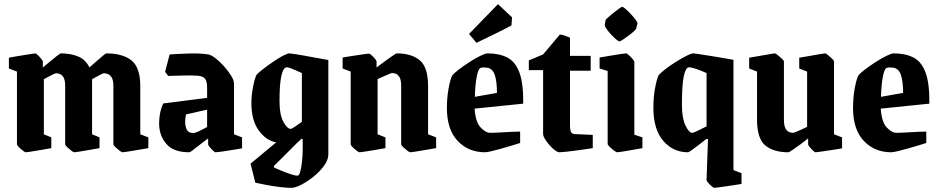

<svg xmlns="http://www.w3.org/2000/svg" viewBox="-20 -725 4538 928"><path d="M104 11Q101 11 90.5 3Q80 -5 71 -14Q62 -23 62 -28V-379L23 -394V-446Q23 -446 40.5 -449.5Q58 -453 82 -456.5Q106 -460 126 -463.5Q146 -467 151 -467Q154 -467 163 -458.5Q172 -450 179.5 -440.5Q187 -431 187 -428V-399Q202 -411 221 -427Q240 -443 255.5 -455Q271 -467 274 -467Q323 -467 359 -451.5Q395 -436 412 -399Q426 -411 444 -427Q462 -443 476.5 -455Q491 -467 493 -467Q573 -467 615.5 -433Q658 -399 658 -309V-76L697 -61V-9Q697 -9 679.5 -6Q662 -3 638.5 1Q615 5 595.5 8Q576 11 572 11Q568 11 557.5 3Q547 -5 537.5 -14Q528 -23 528 -28V-308Q528 -339 519 -352Q510 -365 499 -368Q488 -371 482 -371Q479 -371 467 -365Q455 -359 442.5 -352Q430 -345 425 -342V-76L461 -61V-9Q461 -9 444 -6Q427 -3 404 1Q381 5 362 8Q343 11 339 11Q335 11 324.5 3Q314 -5 304.5 -14Q295 -23 295 -28V-308Q295 -339 286.5 -352Q278 -365 267.5 -368Q257 -371 251 -371Q248 -371 235.5 -365Q223 -359 210 -352Q197 -345 192 -342V-76L228 -61V-9Q228 -9 211 -6Q194 -3 171 1Q148 5 128.5 8Q109 11 104 11Z M895 11Q818 11 783.5 -30Q749 -71 749 -129Q749 -152 753.5 -176.5Q758 -201 769 -225L981 -252V-302Q981 -332 971 -344.5Q961 -357 936 -359Q910 -361 868 -360Q826 -359 793 -358L778 -378L800 -462Q848 -465 897.5 -466.5Q947 -468 986 -462Q1000 -460 1021 -444Q1042 -428 1062.5 -405Q1083 -382 1097 -359.5Q1111 -337 1111 -321V-76L1150 -61V-8Q1127 -4 1099.5 0.5Q1072 5 1050 8Q1028 11 1022 11Q1018 11 1009.5 3Q1001 -5 993.5 -14Q986 -23 986 -27V-56Q967 -42 947 -26.5Q927 -11 913 0Q899 11 895 11ZM875 -136Q875 -114 883 -98Q891 -82 914 -82Q923 -82 941 -90.5Q959 -99 981 -111V-195L879 -172Q875 -155 875 -136Z M1388 183Q1365 183 1332.5 179Q1300 175 1268 169Q1236 163 1214 158L1191 66L1315 -37Q1267 -45 1231 -94Q1195 -143 1195 -227Q1195 -261 1202 -300Q1209 -339 1219 -362Q1228 -373 1250 -390Q1272 -407 1298 -425Q1324 -443 1346.5 -455Q1369 -467 1379 -467Q1384 -467 1403 -464Q1422 -461 1448 -456.5Q1474 -452 1500 -447Q1526 -442 1544.5 -439Q1563 -436 1567 -435V22Q1567 47 1547 75Q1527 103 1497 127.5Q1467 152 1437 167.5Q1407 183 1388 183ZM1385 -102Q1389 -102 1402 -110.5Q1415 -119 1427 -127.5Q1439 -136 1439 -136V-372Q1432 -375 1415.5 -382.5Q1399 -390 1383 -396Q1367 -402 1362 -399Q1346 -393 1338.5 -351.5Q1331 -310 1331 -238Q1331 -169 1350 -135.5Q1369 -102 1385 -102ZM1418 124Q1426 124 1431.5 103.5Q1437 83 1440 53.5Q1443 24 1443 -5V-52L1438 -55Q1419 -38 1392.5 -11Q1366 16 1341 40.5Q1316 65 1304 77V84Q1313 89 1336 98.5Q1359 108 1382.5 116Q1406 124 1418 124Z M1717 11Q1714 11 1703.5 3Q1693 -5 1684 -14Q1675 -23 1675 -28V-379L1636 -394V-447Q1636 -447 1653.5 -450Q1671 -453 1695 -456.5Q1719 -460 1739 -463Q1759 -466 1764 -466Q1767 -466 1776 -458Q1785 -450 1792.5 -441Q1800 -432 1800 -428V-399Q1817 -412 1838.5 -427.5Q1860 -443 1877 -455Q1894 -467 1898 -467Q1969 -467 2009 -433.5Q2049 -400 2049 -310V-76L2088 -61V-9Q2088 -9 2070.5 -6Q2053 -3 2029.5 1Q2006 5 1986.5 8Q1967 11 1963 11Q1959 11 1948.5 3Q1938 -5 1928.5 -14Q1919 -23 1919 -28V-308Q1919 -340 1910.5 -353Q1902 -366 1892 -369Q1882 -372 1876 -372Q1870 -372 1848.5 -362Q1827 -352 1805 -343V-76L1843 -61V-9Q1843 -9 1826 -6Q1809 -3 1785.5 1Q1762 5 1742 8Q1722 11 1717 11Z M2494 -34Q2479 -29 2454 -21.5Q2429 -14 2402.5 -6.5Q2376 1 2354.5 6Q2333 11 2325 11Q2244 11 2192 -44Q2140 -99 2140 -203Q2140 -251 2147.5 -294Q2155 -337 2165 -359Q2174 -371 2197.5 -389Q2221 -407 2249 -425Q2277 -443 2301.5 -455Q2326 -467 2336 -467Q2393 -467 2432 -447Q2471 -427 2490.5 -374.5Q2510 -322 2509 -224L2274 -200Q2278 -136 2302.5 -109.5Q2327 -83 2350 -83Q2352 -83 2369 -83.5Q2386 -84 2410 -85.5Q2434 -87 2457 -88Q2480 -89 2494 -89ZM2301 -396Q2291 -390 2284 -353.5Q2277 -317 2275 -257L2382 -276Q2382 -331 2371.5 -362.5Q2361 -394 2334 -398Q2327 -399 2317.5 -399Q2308 -399 2301 -396ZM2283 -518 2247 -561 2387 -705 2455 -641 2452 -602Q2417 -583 2369.5 -560Q2322 -537 2283 -518Z M2684 11Q2675 11 2662 1Q2649 -9 2636 -23.5Q2623 -38 2614 -53Q2605 -68 2605 -78V-386H2536V-433L2605 -462L2686 -558Q2695 -558 2708 -553.5Q2721 -549 2735 -543V-455H2835V-383H2735V-121Q2735 -95 2740.5 -86Q2746 -77 2758 -77L2845 -73V-9Q2819 -5 2784 0Q2749 5 2720.5 8Q2692 11 2684 11Z M2907 -628Q2907 -630 2918 -640Q2929 -650 2944 -662Q2959 -674 2971.5 -683Q2984 -692 2987 -692Q2992 -692 3004 -681.5Q3016 -671 3029.5 -656.5Q3043 -642 3052.5 -629.5Q3062 -617 3061 -612L3055 -587Q3054 -583 3043 -573Q3032 -563 3017 -552Q3002 -541 2990 -533Q2978 -525 2974 -525Q2969 -525 2957 -535.5Q2945 -546 2932 -560Q2919 -574 2910.5 -587Q2902 -600 2903 -604ZM2963 11Q2959 11 2947.5 2.5Q2936 -6 2926.5 -15.5Q2917 -25 2917 -29V-382L2878 -394V-447Q2878 -447 2895.5 -450Q2913 -453 2937 -457Q2961 -461 2981 -464Q3001 -467 3006 -467Q3010 -467 3019.5 -458.5Q3029 -450 3037.5 -440Q3046 -430 3046 -426V-74L3085 -61V-9Q3085 -9 3068 -6Q3051 -3 3028.5 1Q3006 5 2987 8Q2968 11 2963 11Z M3332 -467Q3336 -467 3355 -464Q3374 -461 3400 -457Q3426 -453 3452.5 -448.5Q3479 -444 3499 -440.5Q3519 -437 3525 -436V97L3564 112V164Q3564 164 3546 167Q3528 170 3503 173.5Q3478 177 3457.5 180Q3437 183 3432 183Q3429 183 3420 175.5Q3411 168 3403 158.5Q3395 149 3395 146L3402 -52L3395 -54Q3381 -43 3361 -27.5Q3341 -12 3325 -0.5Q3309 11 3306 11Q3233 11 3185.5 -44.5Q3138 -100 3138 -204Q3138 -253 3145.5 -295.5Q3153 -338 3163 -361Q3172 -372 3195 -390Q3218 -408 3246 -425.5Q3274 -443 3297.5 -455Q3321 -467 3332 -467ZM3306 -399Q3292 -393 3284 -352Q3276 -311 3276 -218Q3276 -154 3293 -118.5Q3310 -83 3326 -83Q3329 -83 3340 -87.5Q3351 -92 3363.5 -98.5Q3376 -105 3385.5 -109.5Q3395 -114 3395 -114V-372Q3382 -378 3364 -385Q3346 -392 3329.5 -396.5Q3313 -401 3306 -399Z M3790 11Q3719 11 3679 -22Q3639 -55 3639 -146V-379L3601 -394V-446Q3601 -446 3618 -449Q3635 -452 3658.5 -456Q3682 -460 3701.5 -463.5Q3721 -467 3725 -467Q3729 -467 3739.5 -458.5Q3750 -450 3759.5 -441Q3769 -432 3769 -428V-147Q3769 -116 3777.5 -102.5Q3786 -89 3796.5 -86Q3807 -83 3813 -83Q3816 -83 3828.5 -88Q3841 -93 3856 -100Q3871 -107 3881 -112V-379L3843 -394V-446Q3843 -446 3860.5 -449Q3878 -452 3901 -456Q3924 -460 3944 -463.5Q3964 -467 3968 -467Q3972 -467 3982.5 -458.5Q3993 -450 4002 -441Q4011 -432 4011 -428V-76L4050 -61V-8Q4050 -8 4032.5 -5Q4015 -2 3991 1.5Q3967 5 3947 8Q3927 11 3922 11Q3918 11 3909.5 3Q3901 -5 3893.5 -14Q3886 -23 3886 -27V-56Q3870 -43 3849 -27.5Q3828 -12 3811 -0.5Q3794 11 3790 11Z M4457 -34Q4442 -29 4417 -21.5Q4392 -14 4365.5 -6.5Q4339 1 4317.5 6Q4296 11 4288 11Q4207 11 4155 -44Q4103 -99 4103 -203Q4103 -251 4110.5 -294Q4118 -337 4128 -359Q4137 -371 4160.5 -389Q4184 -407 4212 -425Q4240 -443 4264.5 -455Q4289 -467 4299 -467Q4356 -467 4395 -447Q4434 -427 4453.5 -374.5Q4473 -322 4472 -224L4237 -200Q4241 -136 4265.5 -109.5Q4290 -83 4313 -83Q4315 -83 4332 -83.5Q4349 -84 4373 -85.5Q4397 -87 4420 -88Q4443 -89 4457 -89ZM4264 -396Q4254 -390 4247 -353.5Q4240 -317 4238 -257L4345 -276Q4345 -331 4334.5 -362.5Q4324 -394 4297 -398Q4290 -399 4280.5 -399Q4271 -399 4264 -396Z"/></svg>

Font: Grenze Gotisch
Style: Bold
Weight: 700
Designer: Renata Polastri
Foundry: Omnibus-Type
Version: Version 1.001